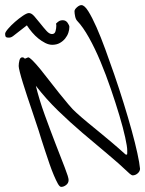

<svg xmlns="http://www.w3.org/2000/svg" viewBox="-74 -698 567 750"><path d="M473 -39Q473 -29 464 -21Q455 -13 444 -13Q442 -13 438 -15.5Q434 -18 432 -20Q390 -60 343 -99Q296 -138 248 -179Q200 -220 153.5 -265Q107 -310 66 -363Q79 -309 101 -248.5Q123 -188 143.5 -135Q164 -82 179 -43.5Q194 -5 194 5Q194 17 184.5 24.5Q175 32 165 32Q159 32 152 19.5Q145 7 136.5 -13Q128 -33 119.5 -57.5Q111 -82 103 -106.5Q95 -131 88 -152.5Q81 -174 77 -188L50 -269Q41 -295 32 -322.5Q23 -350 15.5 -374Q8 -398 3.5 -416Q-1 -434 -1 -440Q-1 -451 2 -462.5Q5 -474 13 -474Q18 -474 20 -471.5Q22 -469 24 -469L36 -474Q41 -474 53.5 -461.5Q66 -449 82.5 -429Q99 -409 118 -384Q137 -359 156.5 -335Q176 -311 193.5 -290Q211 -269 225 -257Q247 -237 269 -219Q291 -201 313.5 -182.5Q336 -164 361 -143Q386 -122 416 -95Q417 -94 421 -94Q423 -94 423 -99Q423 -104 423 -111Q423 -125 415 -161.5Q407 -198 392.5 -246.5Q378 -295 359 -350.5Q340 -406 318.5 -457.5Q297 -509 273.5 -551Q250 -593 228 -616Q222 -622 219.5 -634Q217 -646 217 -654Q217 -661 226.5 -669.5Q236 -678 244 -678Q256 -678 271 -654Q286 -630 303 -591.5Q320 -553 337.5 -505Q355 -457 372 -408Q392 -350 409.5 -293.5Q427 -237 440.5 -188Q454 -139 462.5 -100Q471 -61 473 -39ZM197 -593Q197 -582 193 -570Q189 -558 180.5 -547.5Q172 -537 159.5 -530Q147 -523 130 -523Q117 -523 103 -530Q89 -537 76 -547.5Q63 -558 51.5 -571.5Q40 -585 31 -599L-23 -557Q-31 -551 -39 -551Q-50 -551 -52 -555Q-54 -559 -54 -566Q-54 -572 -42.5 -585.5Q-31 -599 -15.5 -612.5Q0 -626 15.5 -636.5Q31 -647 39 -647Q49 -647 60 -634.5Q71 -622 82 -608Q97 -589 108 -577Q119 -565 129 -565Q140 -565 143 -576.5Q146 -588 146 -598Q146 -600 145.5 -602Q145 -604 145 -606Q153 -614 158.5 -616.5Q164 -619 171 -619Q183 -619 190 -609Q197 -599 197 -593Z"/></svg>

Font: Reenie Beanie
Style: Regular
Weight: 500
Designer: James Grieshaber
Foundry: James Grieshaber
Version: Version 1.000